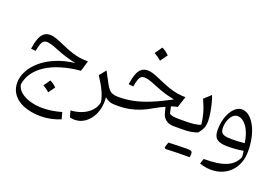

<svg xmlns="http://www.w3.org/2000/svg" viewBox="-127 -1094 2717 1860"><g transform="rotate(20 1231.5 -164.0)"><path d="M361.8 -7.5Q349.9 10.1 338.4 26.7Q327 43.2 314.8 60.1Q332.6 69.6 349.6 81.5Q366.6 93.3 381.5 107.1Q394.1 90.2 405.9 73.5Q417.8 56.9 429.4 40.4Q410.6 21.9 393.9 10.3Q377.2 -1.4 361.8 -7.5ZM593.5 308.5 574.8 240Q528.9 253.9 478.4 261.8Q427.8 269.8 380.8 269.8Q309.8 269.8 249.8 251.8Q189.9 233.8 151.6 201.2Q113.3 168.5 106.2 124.5Q116.6 57.8 156 2.8Q195.3 -52.1 260.3 -93.5Q325.2 -135 413.2 -161.3Q501.1 -187.7 608.4 -197.3L640.9 -305.6Q600.3 -305.6 560.1 -310.9Q520 -316.3 472.1 -331.4Q424.2 -346.5 359.2 -375.8Q302.4 -401.2 269.7 -411.8Q237 -422.3 212.4 -422.3Q174.2 -422.3 148.5 -402.8Q122.8 -383.2 106.8 -341.4Q90.8 -299.5 80.8 -233.2L130 -228Q142.6 -296.8 157.4 -322Q172.2 -347.3 204.1 -347.3Q221.6 -347.3 249.9 -339.4Q278.1 -331.5 327 -311.1Q382.5 -288.2 439.3 -271.9Q496 -255.7 530.9 -248.8Q420.3 -235.7 334.1 -198.9Q247.9 -162.1 188.5 -110.4Q129.1 -58.7 98.1 0.8Q67.2 60.4 67.2 119.7Q67.2 174 90.3 216.8Q113.5 259.5 156.6 289.3Q199.7 319 259.5 334.6Q319.3 350.3 392.5 350.3Q443.4 350.3 494.7 339.5Q546.1 328.7 593.5 308.5ZM840.3 -284.9 785 -216.2Q834.9 -141.1 860.7 -84.8Q886.4 -28.5 894.7 23.7Q885.4 72.7 851.3 110.6Q817.2 148.5 763.9 171.4Q710.6 194.4 644.1 198.3L662.6 264.6Q676.3 267.7 688.1 268.9Q700 270.1 710.8 270.1Q759.8 270.1 801.3 246.3Q842.8 222.4 872.7 180.2Q902.5 138 916.3 82Q930 25.9 923.4 -38.9Q944.7 -20.5 970.1 -10.2Q995.6 0 1028.9 0H1029.4V-82.9H1028.9Q997.2 -82.9 974.7 -91.4Q952.1 -100 935.1 -119.3Q918.1 -138.5 901.4 -170Z M1216.7 -422.3Q1179.8 -422.3 1154.6 -403.2Q1129.3 -384.1 1113.1 -342.7Q1096.9 -301.2 1086.9 -233.2L1136 -228Q1144.7 -275 1153.8 -300.8Q1162.9 -326.7 1176.2 -337Q1189.6 -347.3 1210.5 -347.3Q1225.9 -347.3 1251.7 -340.7Q1277.4 -334.2 1324.5 -314.6Q1371.5 -295.4 1407.4 -282.6Q1443.3 -269.8 1476.8 -260.9Q1510.3 -251.9 1549.1 -244.1Q1440.5 -185.7 1353.3 -150.2Q1266 -114.6 1191.3 -98.7Q1116.6 -82.9 1045 -82.9H1029.3Q1021.5 -82.9 1017.6 -75.3Q1013.7 -67.6 1013.7 -51V-31.9Q1013.7 -15.3 1017.6 -7.6Q1021.5 0 1029.3 0H1071.5Q1123 0 1176.4 -10.4Q1229.8 -20.8 1285.7 -42.8Q1341.5 -64.8 1399.7 -100.1Q1424.8 -114.8 1450.1 -127.5Q1475.5 -140.2 1497.5 -149.2L1513.7 -86.1Q1523.5 -48.5 1554.6 -24.2Q1585.7 0 1635.1 0H1706.5V-82.9H1664.2Q1628.3 -82.9 1604.6 -85.9Q1580.9 -89 1561.1 -101.2L1545.4 -171.5Q1577.7 -182.4 1609.9 -189.4L1647 -303Q1603.7 -303 1562.3 -309.8Q1520.8 -316.7 1473.2 -332.9Q1425.5 -349.1 1363.5 -376.7Q1306.7 -402.1 1274.4 -412.2Q1242.1 -422.3 1216.7 -422.3ZM1272.3 -678Q1259.1 -658.4 1246.3 -640.1Q1233.6 -621.7 1220.1 -602.9Q1239.8 -592.3 1258.7 -579.2Q1277.6 -566 1294.2 -550.6Q1308.2 -569.5 1321.3 -588Q1334.5 -606.5 1347.4 -624.8Q1326.6 -645.3 1308 -658.3Q1289.5 -671.3 1272.3 -678Z M1833.6 229.6Q1849.1 229.6 1858.9 229.6Q1868.8 229.7 1874.6 229.7Q1880.5 229.7 1883.9 229.7Q1886.1 220.8 1887 210.7Q1887.8 200.7 1887.8 193.5Q1887.8 174.4 1876.3 168Q1864.7 161.5 1829.5 161.5Q1795 170.9 1760.6 181.1Q1726.1 191.2 1691.9 201.4Q1657.8 211.5 1623.8 221.8Q1627.3 225.1 1630.5 228.3Q1633.7 231.5 1637 234.7Q1668.1 233.4 1701.6 232.1Q1735.1 230.9 1768.7 230.3Q1802.2 229.6 1833.6 229.6ZM1637 234.7Q1669.3 222.8 1701.4 210.9Q1733.5 199.1 1765.5 186.5Q1797.6 173.9 1829.5 161.5Q1819.8 161.5 1799.8 161.9Q1779.9 162.2 1753.7 163.1Q1727.5 163.9 1698.5 164.6Q1669.6 165.3 1642.5 166.5Q1637.7 180.1 1633.2 193.7Q1628.6 207.3 1623.8 221.8Q1627.3 225.1 1630.5 228.3Q1633.7 231.5 1637 234.7ZM1706.5 0H1718.9Q1769.6 0 1805.9 -5.1Q1842.3 -10.3 1879.5 -23.7Q1909.2 -59.1 1921 -88.3Q1932.8 -117.4 1932.8 -161.7Q1932.8 -193.9 1925.7 -239.5Q1918.7 -285.2 1907.1 -331.4Q1895.5 -377.7 1882.1 -411.3L1812.5 -347.5Q1845.9 -275.6 1862.2 -215.1Q1878.6 -154.6 1882.2 -105.1Q1859.7 -93 1816.5 -88Q1773.3 -82.9 1725.3 -82.9H1706.5Q1698.7 -82.9 1694.8 -75.3Q1690.9 -67.6 1690.9 -51V-31.9Q1690.9 -15.3 1694.8 -7.6Q1698.7 0 1706.5 0Z M2339.2 -80.7Q2306.3 -76.7 2269.8 -75.3Q2233.4 -73.9 2201.8 -73.9Q2139.1 -73.9 2114 -89.6Q2089 -105.3 2089 -148.3Q2089 -190.8 2101.9 -226.2Q2114.9 -261.6 2136.5 -282.8Q2158.1 -304.1 2184.3 -304.1Q2236.9 -304.1 2280.3 -245.4Q2323.7 -186.7 2339.2 -80.7ZM2116.7 273.6Q2179 273.6 2230.3 253Q2281.6 232.3 2318.9 194.1Q2356.2 155.8 2376.6 102.7Q2396.9 49.5 2396.9 -15.9Q2396.9 -94.9 2381.5 -161.5Q2366 -228.1 2339 -276.9Q2311.9 -325.7 2277.3 -352.6Q2242.8 -379.5 2204.1 -379.5Q2172.7 -379.5 2144.5 -358.8Q2116.2 -338.1 2094.6 -301.7Q2073 -265.3 2060.6 -216.9Q2048.3 -168.4 2048.3 -112.4Q2048.3 -45.7 2082.1 -19.8Q2116 6.1 2192.2 6.1Q2233.2 6.1 2274.7 2.6Q2316.3 -0.9 2354.5 -7.6Q2357.2 9.6 2358.9 23.9Q2360.6 38.2 2361.1 55.8Q2328.6 132.7 2246.9 166.3Q2165.2 199.9 2018.2 198.9L1999.5 252.5Q2018.7 258.8 2038.4 263.6Q2058 268.4 2078 271Q2098 273.6 2116.7 273.6Z"/></g></svg>

Font: Pinar-VF
Style: Regular
Weight: 300
Designer: Amin Abedi
Version: Version 3.0